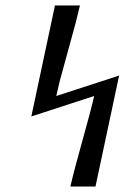

<svg xmlns="http://www.w3.org/2000/svg" viewBox="-20 -603 458 706"><path d="M95.2 -174.8 182.1 -583H273.9L258.8 -521L199.2 -303.2L187 -250L418 -325.2L331.1 83H238.8Q252 24.9 283.4 -87.2Q314.9 -199.2 326.2 -250Z"/></svg>

Font: CMU Bright
Style: SemiBoldOblique
Weight: 600
Italic angle: -12°
Version: Version 0.7.0